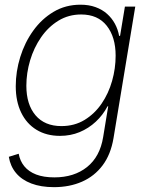

<svg xmlns="http://www.w3.org/2000/svg" viewBox="-20 -563 619 797"><path d="M204.1 213.9Q149.9 213.9 110.1 198.7Q70.3 183.6 46.6 155.3Q22.9 127 16.6 87.9L57.6 75.2Q63 105.5 81.1 127.4Q99.1 149.4 130.1 161.4Q161.1 173.3 205.6 173.3Q287.6 173.3 341.3 130.4Q395 87.4 408.2 5.9L429.2 -122.1L426.3 -121.6Q407.2 -85.4 377.7 -57.9Q348.1 -30.3 310.5 -14.6Q272.9 1 229 1Q172.9 1 131.6 -24.2Q90.3 -49.3 67.9 -95.7Q45.4 -142.1 45.4 -205.1Q45.4 -266.1 64 -326.2Q82.5 -386.2 117.7 -435.3Q152.8 -484.4 202.4 -513.9Q252 -543.5 314 -543.5Q349.1 -543.5 376.7 -533.4Q404.3 -523.4 424.3 -505.6Q444.3 -487.8 457 -464.4Q469.7 -440.9 474.6 -413.6L478.5 -414.6L498.5 -535.6H541.5L451.2 10.3Q439.9 78.1 406 123.3Q372.1 168.5 320.3 191.2Q268.6 213.9 204.1 213.9ZM234.9 -39.6Q289.1 -39.6 331.1 -65.2Q373 -90.8 401.9 -133.1Q430.7 -175.3 445.3 -227.1Q460 -278.8 460 -332Q460 -409.2 423.1 -456.1Q386.2 -502.9 316.9 -502.9Q264.6 -502.9 222.4 -477.1Q180.2 -451.2 150.4 -408Q120.6 -364.7 105 -312.3Q89.4 -259.8 89.4 -207Q89.4 -129.4 127.4 -84.5Q165.5 -39.6 234.9 -39.6Z"/></svg>

Font: Inter 20pt ExtraLight
Style: Italic
Weight: 250
Italic angle: -9.3988°
Version: Version 4.001;git-66647c0bb